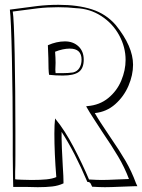

<svg xmlns="http://www.w3.org/2000/svg" viewBox="-20 -747 591 798"><path d="M223 -727Q304 -727 362.5 -708Q421 -689 461 -643Q533 -554 533 -478Q533 -435 514 -390.5Q495 -346 459 -314Q423 -282 374 -277Q392 -245 437 -179Q477 -121 502 -78Q527 -35 545 14L551 27H537Q521 27 483 29Q439 31 416 31Q395 31 363 29Q361 26 359 20.5Q357 15 353.5 12Q350 9 343 9Q291 -114 236 -199V-173Q236 -145 241 -55Q244 -13 244 15Q223 25 197.5 28Q172 31 137 31L93 30H35Q34 10 34 -13L33 -104V-185Q33 -341 29.5 -505Q26 -669 21 -707Q93 -717 135.5 -722Q178 -727 223 -727ZM343 -306Q394 -310 430 -339.5Q466 -369 484 -412Q502 -455 502 -498Q502 -551 475.5 -600Q449 -649 401.5 -680Q354 -711 296 -713Q263 -717 222 -717Q177 -717 137.5 -712.5Q98 -708 33 -699Q38 -670 41 -521Q44 -372 44 -203V-100Q44 -52 43 -33V-2Q46 -1 50 -1Q63 -1 71 0L111 1Q148 1 173 -1.5Q198 -4 214 -11Q206 -110 206 -192Q206 -230 209 -255L211 -252Q249 -206 286 -135.5Q323 -65 350 -1H351Q385 1 403 1Q425 1 465 -1Q501 -3 516 -3Q498 -51 471 -96.5Q444 -142 405 -199Q395 -215 373.5 -247.5Q352 -280 338 -305ZM328 -499Q328 -463 307.5 -448Q287 -433 241 -433Q210 -433 185 -436H184Q181 -453 181 -506L179 -559Q215 -575 250 -575Q284 -575 306 -554.5Q328 -534 328 -499ZM209 -532Q211 -506 211 -486L210 -457L211 -443H241Q264 -443 285 -446H284Q301 -450 310 -464.5Q319 -479 319 -499Q319 -545 270 -545Q242 -545 209 -532Z"/></svg>

Font: Londrina Shadow
Style: Regular
Weight: 400
Designer: Marcelo Magalhaes
Foundry: Marcelo Magalhães
Version: Version 1.002